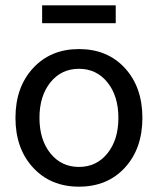

<svg xmlns="http://www.w3.org/2000/svg" viewBox="-20 -688 592 720"><path d="M138 -601V-668H414V-601ZM169 -379Q128 -328 128 -246Q128 -164 169 -113Q210 -62 276 -62Q342 -62 383 -113Q424 -164 424 -246Q424 -328 383 -379Q342 -430 276 -430Q210 -430 169 -379ZM276 12Q170 12 104 -59.5Q38 -131 38 -246Q38 -361 104 -432.5Q170 -504 276 -504Q383 -504 448.5 -432.5Q514 -361 514 -246Q514 -131 448.5 -59.5Q383 12 276 12Z"/></svg>

Font: Atkinson Hyperlegible Pro
Style: Regular
Weight: 400
Designer: Elliott Scott, Megan Eiswerth, Linus Boman, Theodore Petrosky, Jacob Perez
Foundry: Braille Institute
Version: Version 1.5.1